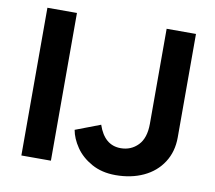

<svg xmlns="http://www.w3.org/2000/svg" viewBox="-79 -791 1002 896"><g transform="rotate(10 422.0 -343.0)"><path d="M75 -700H215V0H75ZM299 -161 417 -206Q448 -114 525 -114Q574 -114 607 -148Q640 -182 640 -250V-700H779V-210Q779 -142 746 -91Q713 -40 655 -13Q597 14 523 14Q458 14 409.5 -13Q361 -40 333.5 -80.5Q306 -121 299 -161Z"/></g></svg>

Font: Oak Sans
Style: Bold
Weight: 700
Designer: Erik Kennedy, Walven
Foundry: Erik Kennedy, Walven
Version: Version 1.000